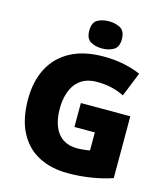

<svg xmlns="http://www.w3.org/2000/svg" viewBox="-134 -1041 1009 1155"><g transform="rotate(15 370.0 -463.5)"><path d="M364 -418H672V-33Q617 -14 545.5 -2Q474 10 396 10Q293 10 215.5 -30Q138 -70 94.5 -152Q51 -234 51 -359Q51 -471 94 -553Q137 -635 220.5 -679.5Q304 -724 426 -724Q493 -724 553 -711.5Q613 -699 657 -679L596 -528Q558 -547 516 -556.5Q474 -566 427 -566Q363 -566 324 -537Q285 -508 267.5 -460Q250 -412 250 -354Q250 -288 269 -242Q288 -196 324 -172.5Q360 -149 412 -149Q429 -149 453.5 -151.5Q478 -154 491 -157V-269H364ZM401 -937Q442 -937 472.5 -920Q503 -903 503 -852Q503 -803 472.5 -785.5Q442 -768 401 -768Q359 -768 329.5 -785.5Q300 -803 300 -852Q300 -903 329.5 -920Q359 -937 401 -937Z"/></g></svg>

Font: Noto Sans Khmer Black
Style: Regular
Weight: 900
Version: Version 2.003